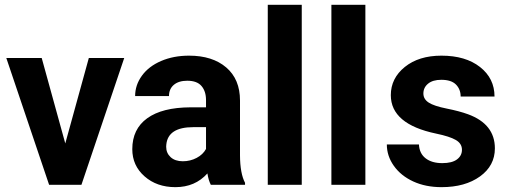

<svg xmlns="http://www.w3.org/2000/svg" viewBox="-20 -770 2119 800"><path d="M252 -172.4 350.1 -528.3H497.6L319.3 0H184.6L6.3 -528.3H153.8Z M858.4 0Q848.6 -19 844.2 -47.4Q793 9.8 710.9 9.8Q633.3 9.8 582.3 -35.2Q531.2 -80.1 531.2 -148.4Q531.2 -232.4 593.5 -277.3Q655.8 -322.3 773.4 -322.8H838.4V-353Q838.4 -389.6 819.6 -411.6Q800.8 -433.6 760.3 -433.6Q724.6 -433.6 704.3 -416.5Q684.1 -399.4 684.1 -369.6H543Q543 -415.5 571.3 -454.6Q599.6 -493.7 651.4 -515.9Q703.1 -538.1 767.6 -538.1Q865.2 -538.1 922.6 -489Q980 -439.9 980 -351.1V-122.1Q980.5 -46.9 1001 -8.3V0ZM741.7 -98.1Q772.9 -98.1 799.3 -112.1Q825.7 -126 838.4 -149.4V-240.2H785.6Q679.7 -240.2 672.9 -167L672.4 -158.7Q672.4 -132.3 690.9 -115.2Q709.5 -98.1 741.7 -98.1Z M1237.3 0H1095.7V-750H1237.3Z M1502.4 0H1360.8V-750H1502.4Z M1904.8 -146Q1904.8 -171.9 1879.2 -186.8Q1853.5 -201.7 1796.9 -213.4Q1608.4 -252.9 1608.4 -373.5Q1608.4 -443.8 1666.7 -491Q1725.1 -538.1 1819.3 -538.1Q1919.9 -538.1 1980.2 -490.7Q2040.5 -443.4 2040.5 -367.7H1899.4Q1899.4 -397.9 1879.9 -417.7Q1860.4 -437.5 1818.8 -437.5Q1783.2 -437.5 1763.7 -421.4Q1744.1 -405.3 1744.1 -380.4Q1744.1 -356.9 1766.4 -342.5Q1788.6 -328.1 1841.3 -317.6Q1894 -307.1 1930.2 -293.9Q2042 -252.9 2042 -151.9Q2042 -79.6 1980 -34.9Q1918 9.8 1819.8 9.8Q1753.4 9.8 1701.9 -13.9Q1650.4 -37.6 1621.1 -78.9Q1591.8 -120.1 1591.8 -168H1725.6Q1727.5 -130.4 1753.4 -110.4Q1779.3 -90.3 1822.8 -90.3Q1863.3 -90.3 1884 -105.7Q1904.8 -121.1 1904.8 -146Z"/></svg>

Font: TypoPRO Roboto
Style: Bold
Weight: 700
Designer: Google
Version: Version 2.136; 2016